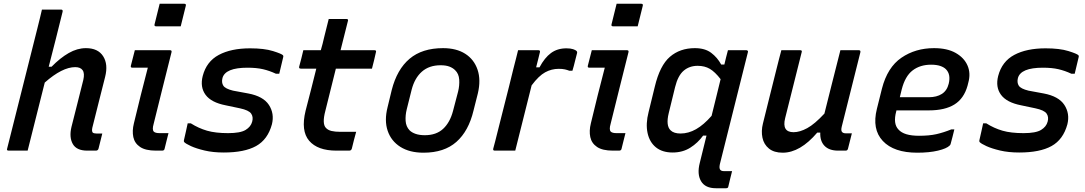

<svg xmlns="http://www.w3.org/2000/svg" viewBox="-20 -801 5770 1021"><path d="M437 -545Q501 -545 528.5 -502Q556 -459 539 -392Q522 -324 505 -257.5Q488 -191 471 -122Q467 -104 473 -96Q479 -91 493 -91H524Q519 -71 514 -51Q509 -31 504 -11Q501 0 490 0H444Q387 0 367 -35.5Q347 -71 360 -126Q377 -191 391.5 -250.5Q406 -310 423 -376Q431 -411 419.5 -427.5Q408 -444 380 -444Q311 -444 218 -362Q195 -272 172.5 -181Q150 -90 127 0H26Q14 0 18 -11Q58 -171 98.5 -331Q139 -491 179 -651Q187 -682 193 -707.5Q199 -733 203 -750H305Q315 -750 313 -739Q295 -666 276.5 -592.5Q258 -519 239 -446H254Q300 -493 345.5 -519Q391 -545 437 -545Z M697 -534H884Q895 -534 892 -523Q868 -428 844.5 -333.5Q821 -239 797 -142Q788 -111 798 -101Q806 -93 829 -93H876Q871 -73 865.5 -51.5Q860 -30 855 -9Q853 0 842 0H809Q754 0 725 -19.5Q696 -39 689 -72Q682 -105 692 -145Q710 -221 728.5 -294.5Q747 -368 766 -441H684Q673 -441 676 -452Q681 -472 686.5 -493Q692 -514 697 -534ZM829 -781H960Q971 -781 968 -770L941 -661H810Q799 -661 802 -672Z M1193 -93Q1258 -93 1286 -110Q1314 -127 1321 -154Q1328 -179 1315.5 -197Q1303 -215 1256 -225L1180 -241Q1103 -256 1073 -297Q1043 -338 1058 -397Q1078 -474 1143.5 -509Q1209 -544 1310 -544Q1385 -544 1431.5 -529.5Q1478 -515 1485 -507Q1488 -503 1486 -497Q1481 -474 1475.5 -453Q1470 -432 1465 -409H1447Q1413 -425 1378.5 -433Q1344 -441 1296 -441Q1178 -441 1163 -386Q1157 -362 1167.5 -345.5Q1178 -329 1219 -319L1300 -304Q1380 -289 1410 -243Q1440 -197 1426 -140Q1404 -59 1342 -24.5Q1280 10 1170 10Q1113 10 1068.5 -0.5Q1024 -11 995.5 -24Q967 -37 959 -46Q957 -50 958 -55Q964 -82 969 -103.5Q974 -125 978 -145H995Q1036 -119 1081 -106Q1126 -93 1193 -93Z M1874 -100Q1867 -77 1862 -55.5Q1857 -34 1851 -11Q1848 0 1837 0H1769Q1669 0 1624 -52.5Q1579 -105 1605 -212Q1620 -269 1634 -324.5Q1648 -380 1662 -436H1580Q1568 -436 1571 -447Q1577 -470 1582.5 -490.5Q1588 -511 1593 -534H1686Q1691 -551 1695.5 -568.5Q1700 -586 1704 -604L1728 -700H1822Q1834 -700 1830 -689Q1820 -650 1810.5 -611.5Q1801 -573 1791 -534H1971Q1983 -534 1979 -523Q1974 -500 1969 -479.5Q1964 -459 1958 -436H1766Q1752 -380 1738 -323.5Q1724 -267 1710 -211Q1692 -143 1713 -121Q1724 -109 1743 -104.5Q1762 -100 1790 -100Z M2336 -545Q2407 -545 2454 -515Q2501 -485 2519.5 -430.5Q2538 -376 2521 -304L2498 -213Q2472 -104 2407 -46.5Q2342 11 2232 11Q2158 11 2109 -20Q2060 -51 2041.5 -105.5Q2023 -160 2041 -231L2063 -322Q2091 -432 2158 -488.5Q2225 -545 2336 -545ZM2323 -454Q2262 -454 2223.5 -420Q2185 -386 2169 -324L2143 -220Q2135 -188 2137 -158Q2139 -128 2158 -108Q2170 -96 2190.5 -89Q2211 -82 2239 -82Q2300 -82 2336.5 -116Q2373 -150 2389 -211L2416 -314Q2424 -346 2422 -377.5Q2420 -409 2400 -428Q2388 -440 2369.5 -447Q2351 -454 2323 -454Z M2720 0H2611Q2600 0 2603 -11Q2605 -17 2613 -48.5Q2621 -80 2633 -128Q2645 -176 2659 -231Q2673 -286 2686.5 -339.5Q2700 -393 2710 -435Q2718 -466 2724.5 -491.5Q2731 -517 2735 -534H2843Q2854 -534 2851 -523Q2847 -507 2842 -486.5Q2837 -466 2831 -443H2849Q2876 -494 2910 -519Q2944 -544 2992 -544Q3014 -544 3027.5 -539.5Q3041 -535 3046 -530Q3050 -526 3049 -520Q3042 -495 3037 -473Q3032 -451 3024 -425H3007Q2997 -429 2984 -432Q2971 -435 2951 -435Q2913 -435 2879 -416.5Q2845 -398 2807 -347Q2786 -264 2763 -171.5Q2740 -79 2720 0Z M3127 -534H3314Q3325 -534 3322 -523Q3298 -428 3274.5 -333.5Q3251 -239 3227 -142Q3218 -111 3228 -101Q3236 -93 3259 -93H3306Q3301 -73 3295.5 -51.5Q3290 -30 3285 -9Q3283 0 3272 0H3239Q3184 0 3155 -19.5Q3126 -39 3119 -72Q3112 -105 3122 -145Q3140 -221 3158.5 -294.5Q3177 -368 3196 -441H3114Q3103 -441 3106 -452Q3111 -472 3116.5 -493Q3122 -514 3127 -534ZM3259 -781H3390Q3401 -781 3398 -770L3371 -661H3240Q3229 -661 3232 -672Z M3701 66Q3710 30 3719 -7Q3728 -44 3737 -80H3719Q3691 -41 3650.5 -15.5Q3610 10 3557 10Q3502 10 3468 -17.5Q3434 -45 3423.5 -94Q3413 -143 3429 -205L3462 -340Q3489 -453 3542.5 -499Q3596 -545 3675 -545Q3729 -545 3762 -520Q3795 -495 3815 -458H3832Q3836 -477 3841 -495.5Q3846 -514 3851 -534H3949Q3953 -534 3956 -531Q3959 -528 3957 -523Q3919 -372 3882.5 -225.5Q3846 -79 3808 72Q3803 95 3811 103Q3817 109 3830 109H3873Q3868 128 3863 149Q3858 170 3853 191Q3852 200 3841 200H3787Q3730 200 3708 162.5Q3686 125 3701 66ZM3546 -108Q3563 -91 3599 -91Q3641 -91 3681.5 -114Q3722 -137 3764 -185Q3776 -235 3788.5 -284Q3801 -333 3812 -380Q3782 -419 3754.5 -435Q3727 -451 3690 -451Q3646 -451 3615.5 -425Q3585 -399 3570 -338L3536 -199Q3520 -133 3546 -108Z M4135 -534H4235Q4247 -534 4243 -523Q4221 -435 4199 -347.5Q4177 -260 4155 -172Q4137 -98 4200 -98Q4233 -98 4272.5 -119.5Q4312 -141 4364 -197Q4384 -276 4403.5 -354.5Q4423 -433 4449 -534H4547Q4558 -534 4555 -522Q4530 -423 4504.5 -320.5Q4479 -218 4456 -127Q4451 -106 4458 -99Q4464 -92 4478 -92H4510Q4505 -72 4499.5 -50.5Q4494 -29 4489 -9Q4486 0 4477 0H4437Q4389 0 4364.5 -25.5Q4340 -51 4342 -96H4326Q4235 11 4142 11Q4096 11 4069 -11Q4042 -33 4034.5 -68.5Q4027 -104 4037 -144Q4055 -218 4073.5 -291Q4092 -364 4110 -437Q4116 -462 4122.5 -486.5Q4129 -511 4135 -534Z M4947 -545Q5017 -545 5062 -519.5Q5107 -494 5125 -452.5Q5143 -411 5129 -361L5125 -345Q5106 -277 5055.5 -245.5Q5005 -214 4919 -214H4747L4746 -209Q4728 -143 4758 -112Q4787 -79 4867 -79Q4921 -79 4959 -87.5Q4997 -96 5039 -113H5055Q5051 -94 5045.5 -74.5Q5040 -55 5035 -35Q5034 -31 5030 -27Q5014 -11 4968 0Q4922 11 4858 11Q4733 11 4674.5 -51.5Q4616 -114 4643 -222L4670 -330Q4699 -443 4773.5 -494Q4848 -545 4947 -545ZM4931 -457Q4873 -457 4833 -426.5Q4793 -396 4775 -325L4765 -284H4919Q4961 -284 4988.5 -301.5Q5016 -319 5025 -356Q5037 -406 5010 -433Q4999 -444 4979.5 -450.5Q4960 -457 4931 -457Z M5423 -93Q5488 -93 5516 -110Q5544 -127 5551 -154Q5558 -179 5545.5 -197Q5533 -215 5486 -225L5410 -241Q5333 -256 5303 -297Q5273 -338 5288 -397Q5308 -474 5373.5 -509Q5439 -544 5540 -544Q5615 -544 5661.5 -529.5Q5708 -515 5715 -507Q5718 -503 5716 -497Q5711 -474 5705.5 -453Q5700 -432 5695 -409H5677Q5643 -425 5608.5 -433Q5574 -441 5526 -441Q5408 -441 5393 -386Q5387 -362 5397.5 -345.5Q5408 -329 5449 -319L5530 -304Q5610 -289 5640 -243Q5670 -197 5656 -140Q5634 -59 5572 -24.5Q5510 10 5400 10Q5343 10 5298.5 -0.5Q5254 -11 5225.5 -24Q5197 -37 5189 -46Q5187 -50 5188 -55Q5194 -82 5199 -103.5Q5204 -125 5208 -145H5225Q5266 -119 5311 -106Q5356 -93 5423 -93Z"/></svg>

Font: Recursive Sn Lnr St Med
Style: Italic
Weight: 500
Italic angle: -15°
Version: Version 1.079;hotconv 1.0.112;makeotfexe 2.5.65598; ttfautoh